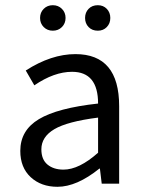

<svg xmlns="http://www.w3.org/2000/svg" viewBox="-20 -706 552 738"><path d="M58 -126Q58 -205 129.5 -248Q201 -291 357 -308Q357 -430 257 -430Q188 -430 112 -378L79 -435Q177 -498 270 -498Q438 -498 438 -298V0H371L364 -58H362Q275 12 201 12Q138 12 98 -25Q58 -62 58 -126ZM148 -602Q134 -616 134 -637Q134 -658 148 -672Q162 -686 183 -686Q204 -686 218 -672Q232 -658 232 -637Q232 -616 218 -602Q204 -588 183 -588Q162 -588 148 -602ZM139 -132Q139 -93 162.5 -73.5Q186 -54 224 -54Q284 -54 357 -119V-254Q239 -239 189 -209.5Q139 -180 139 -132ZM356 -686Q377 -686 390.5 -672Q404 -658 404 -637Q404 -616 390.5 -602Q377 -588 356 -588Q334 -588 320.5 -602Q307 -616 307 -637Q307 -658 320.5 -672Q334 -686 356 -686Z"/></svg>

Font: RibengUni
Style: Regular
Weight: 400
Designer: (1) Dr. Andrew Glass (Program Manager at Microsoft Corporation)
(2) Bivuti Chakma (Suz Moriz)
(3) Paul D. Hunt (Adobe Co
Foundry: Bivuti Chakma and Jyoti Chakma
Version: Version 1.2020